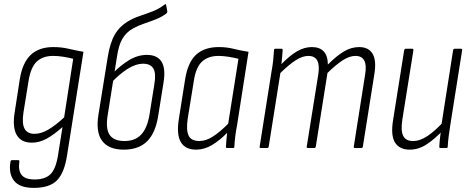

<svg xmlns="http://www.w3.org/2000/svg" viewBox="-20 -720 2286 934"><path d="M239 -491Q279 -491 312.5 -483Q346 -475 386 -468L306 37Q293 121 257 157.5Q221 194 144 194Q76 194 48.5 159.5Q21 125 31 66Q33 59 38 59H68Q76 59 74 67Q68 110 85.5 131.5Q103 153 149 153Q199 153 225 128Q251 103 262 37L284 -102Q244 -66 208 -46Q172 -26 135 -26Q83 -26 61.5 -63Q40 -100 51 -171L76 -333Q89 -415 129.5 -453Q170 -491 239 -491ZM148 -69Q180 -69 215 -89.5Q250 -110 292 -149L336 -434Q313 -440 287.5 -444Q262 -448 238 -448Q189 -448 159.5 -421Q130 -394 119 -327L94 -172Q86 -119 99.5 -94Q113 -69 148 -69Z M582 8Q509 8 477 -34.5Q445 -77 459 -163L504 -442Q515 -511 538 -551Q561 -591 602 -616Q629 -632 660.5 -642.5Q692 -653 723 -665Q754 -677 781 -698Q784 -700 786 -699.5Q788 -699 788 -696L794 -665Q794 -659 790 -655Q768 -638 740.5 -627Q713 -616 683 -606Q653 -596 626 -581Q594 -563 575.5 -531.5Q557 -500 549 -444L504 -161Q493 -95 513 -64.5Q533 -34 586 -34Q637 -34 666.5 -65Q696 -96 707 -161L731 -311Q740 -365 725.5 -387.5Q711 -410 677 -410Q640 -410 600 -384.5Q560 -359 521 -317L527 -362Q566 -402 608 -427.5Q650 -453 695 -453Q745 -453 766 -419.5Q787 -386 775 -315L750 -159Q737 -74 696 -33Q655 8 582 8Z M934 8Q881 8 859.5 -29Q838 -66 850 -141L880 -331Q893 -416 933.5 -453.5Q974 -491 1044 -491Q1083 -491 1116.5 -482.5Q1150 -474 1189 -468L1134 -116Q1127 -79 1124 -53Q1121 -27 1120 -6Q1120 0 1114 0H1085Q1079 0 1079 -6Q1080 -23 1081.5 -40.5Q1083 -58 1085 -74Q1049 -37 1011.5 -14.5Q974 8 934 8ZM950 -34Q982 -34 1016 -56Q1050 -78 1090 -118L1140 -434Q1116 -440 1090.5 -444Q1065 -448 1043 -448Q993 -448 963 -420.5Q933 -393 923 -327L893 -142Q885 -87 897.5 -60.5Q910 -34 950 -34Z M1249 0Q1242 0 1243 -6L1300 -367Q1306 -399 1309 -427Q1312 -455 1313 -476Q1313 -483 1320 -483H1350Q1355 -483 1355 -476Q1354 -460 1352.5 -443Q1351 -426 1349 -408Q1391 -451 1426 -471Q1461 -491 1497 -491Q1574 -491 1575 -406Q1618 -449 1653.5 -470Q1689 -491 1727 -491Q1773 -491 1792.5 -458.5Q1812 -426 1801 -359L1745 -6Q1744 0 1737 0H1707Q1700 0 1701 -7L1756 -356Q1772 -448 1709 -448Q1681 -448 1648.5 -427.5Q1616 -407 1573 -365L1516 -6Q1515 0 1508 0H1478Q1471 0 1472 -6L1528 -356Q1543 -448 1480 -448Q1452 -448 1419.5 -427.5Q1387 -407 1344 -365L1287 -6Q1286 0 1279 0Z M1973 8Q1924 8 1902 -26Q1880 -60 1892 -135L1946 -475Q1948 -483 1954 -483H1984Q1992 -483 1991 -475L1937 -137Q1929 -84 1941.5 -59Q1954 -34 1989 -34Q2024 -34 2060.5 -59Q2097 -84 2139 -129L2134 -85Q2096 -45 2056.5 -18.5Q2017 8 1973 8ZM2123 0Q2117 0 2117 -6Q2118 -28 2121 -53.5Q2124 -79 2127 -99V-110L2184 -475Q2186 -483 2192 -483H2222Q2230 -483 2228 -475L2171 -115Q2166 -84 2162.5 -56.5Q2159 -29 2158 -6Q2158 0 2151 0Z"/></svg>

Font: Sofia Sans Condensed Light
Style: Italic
Weight: 300
Italic angle: -9°
Version: Version 4.100